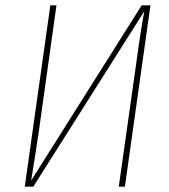

<svg xmlns="http://www.w3.org/2000/svg" viewBox="-20 -701 636 721"><path d="M449 0H426L491 -459Q508 -586 522 -659L105 0H73L169 -681H192L127 -216Q115 -133 97 -23L512 -681H545Z"/></svg>

Font: Fira Sans Condensed Thin
Style: Italic
Weight: 250
Width: 3
Italic angle: -8°
Designer: Carrois Corporate & Edenspiekermann AG
Foundry: Carrois Corporate GbR & Edenspiekermann AG
Version: Version 4.203